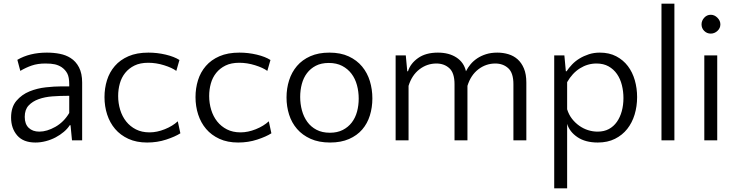

<svg xmlns="http://www.w3.org/2000/svg" viewBox="-20 -760 3983 1040"><path d="M370 0 362 -82H358Q346 -63 326 -46Q306 -29 281.5 -16Q257 -3 228.5 4.5Q200 12 172 12Q106 12 73 -26.5Q40 -65 40 -123Q40 -180 69 -214Q98 -248 140 -265Q182 -282 228.5 -287Q275 -292 310 -292H355V-304Q355 -342 344.5 -362Q334 -382 314 -396Q297 -407 277.5 -411.5Q258 -416 226 -416Q184 -416 152 -405Q120 -394 90 -376L74 -436Q141 -475 234 -475Q271 -475 304 -468.5Q337 -462 362 -446Q391 -428 408 -395Q425 -362 425 -313V0ZM193 -47Q234 -47 280 -73Q326 -99 355 -148V-241H346Q305 -241 264 -238Q223 -235 189.5 -223Q156 -211 135 -188.5Q114 -166 114 -127Q114 -88 135.5 -67.5Q157 -47 193 -47Z M935 -376Q912 -393 869 -406.5Q826 -420 783 -420Q739 -420 708.5 -405Q678 -390 658 -365Q638 -340 629 -307.5Q620 -275 620 -240Q620 -201 631 -165Q642 -129 663.5 -102Q685 -75 716.5 -59Q748 -43 790 -43Q830 -43 872.5 -60Q915 -77 943 -103L957 -38Q929 -20 880.5 -4Q832 12 777 12Q719 12 675.5 -8Q632 -28 603.5 -61.5Q575 -95 560.5 -139.5Q546 -184 546 -234Q546 -282 559.5 -325.5Q573 -369 602 -402.5Q631 -436 676 -455.5Q721 -475 784 -475Q832 -475 878 -464Q924 -453 952 -435Z M1428 -376Q1405 -393 1362 -406.5Q1319 -420 1276 -420Q1232 -420 1201.5 -405Q1171 -390 1151 -365Q1131 -340 1122 -307.5Q1113 -275 1113 -240Q1113 -201 1124 -165Q1135 -129 1156.5 -102Q1178 -75 1209.5 -59Q1241 -43 1283 -43Q1323 -43 1365.5 -60Q1408 -77 1436 -103L1450 -38Q1422 -20 1373.5 -4Q1325 12 1270 12Q1212 12 1168.5 -8Q1125 -28 1096.5 -61.5Q1068 -95 1053.5 -139.5Q1039 -184 1039 -234Q1039 -282 1052.5 -325.5Q1066 -369 1095 -402.5Q1124 -436 1169 -455.5Q1214 -475 1277 -475Q1325 -475 1371 -464Q1417 -453 1445 -435Z M1764 -475Q1825 -475 1869 -454.5Q1913 -434 1941.5 -399.5Q1970 -365 1983.5 -320.5Q1997 -276 1997 -227Q1997 -178 1983.5 -134.5Q1970 -91 1942 -58.5Q1914 -26 1870.5 -7Q1827 12 1768 12Q1707 12 1662.5 -8Q1618 -28 1589 -61.5Q1560 -95 1546 -139Q1532 -183 1532 -232Q1532 -281 1546 -325Q1560 -369 1588.5 -402.5Q1617 -436 1661 -455.5Q1705 -475 1764 -475ZM1767 -41Q1807 -41 1836.5 -56Q1866 -71 1885.5 -96.5Q1905 -122 1914 -155.5Q1923 -189 1923 -226Q1923 -264 1913.5 -299Q1904 -334 1884 -360.5Q1864 -387 1833.5 -403Q1803 -419 1761 -419Q1720 -419 1691 -404Q1662 -389 1643 -364Q1624 -339 1615 -305.5Q1606 -272 1606 -235Q1606 -197 1615.5 -162Q1625 -127 1644.5 -100Q1664 -73 1694.5 -57Q1725 -41 1767 -41Z M2442 0V-304Q2442 -365 2414 -390.5Q2386 -416 2344 -416Q2293 -416 2252 -384.5Q2211 -353 2193 -295V0H2123V-460H2178L2186 -374H2190Q2203 -416 2244.5 -445.5Q2286 -475 2352 -475Q2412 -475 2452.5 -448.5Q2493 -422 2504 -374Q2514 -394 2529 -412Q2544 -430 2565 -444Q2586 -458 2613 -466.5Q2640 -475 2674 -475Q2705 -475 2733.5 -466.5Q2762 -458 2783.5 -439Q2805 -420 2818 -389Q2831 -358 2831 -313V0H2761V-304Q2761 -365 2733 -390.5Q2705 -416 2663 -416Q2612 -416 2571 -384.5Q2530 -353 2512 -295V0Z M3229 -475Q3280 -475 3318 -455Q3356 -435 3381 -402Q3406 -369 3418.5 -325.5Q3431 -282 3431 -234Q3431 -184 3417.5 -139.5Q3404 -95 3377.5 -61.5Q3351 -28 3311 -8Q3271 12 3218 12Q3151 12 3108 -17Q3065 -46 3052 -89V260H2982V-460H3037L3045 -374H3049Q3061 -392 3078.5 -410.5Q3096 -429 3119 -443Q3142 -457 3169.5 -466Q3197 -475 3229 -475ZM3211 -416Q3163 -416 3121.5 -390Q3080 -364 3052 -315V-168Q3061 -139 3078 -117Q3095 -95 3117.5 -79Q3140 -63 3165.5 -55Q3191 -47 3217 -47Q3252 -47 3278 -61Q3304 -75 3321.5 -100Q3339 -125 3348 -158Q3357 -191 3357 -229Q3357 -265 3348.5 -299Q3340 -333 3322 -359Q3304 -385 3276.5 -400.5Q3249 -416 3211 -416Z M3633 0H3563V-740H3633Z M3865 0H3795V-460H3865ZM3780 -628Q3780 -648 3794.5 -664Q3809 -680 3830 -680Q3850 -680 3866 -664Q3882 -648 3882 -628Q3882 -607 3866 -592.5Q3850 -578 3830 -578Q3809 -578 3794.5 -592.5Q3780 -607 3780 -628Z"/></svg>

Font: Quattrocento Sans
Style: Regular
Weight: 400
Designer: Pablo Impallari
Foundry: Pablo Impallari, Igino Marini, Brenda Gallo
Version: Version 2.000